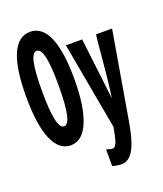

<svg xmlns="http://www.w3.org/2000/svg" viewBox="-157 -771 915 1080"><g transform="rotate(-20 300.0 -231.0)"><path d="M384.3 207.5Q356 207.5 328.6 198.7V99.1Q353.5 107.4 364.7 107.4Q374 107.4 381.1 98.9Q388.2 90.3 394 72.5Q399.9 54.7 411.1 -5.4L316.4 -528.3H413.6L457.5 -160.2L466.8 -230.5Q471.7 -267.6 481.9 -379.4Q491.7 -491.2 496.6 -528.3H592.8L501 8.8Q481.9 115.7 453.4 161.6Q424.8 207.5 384.3 207.5ZM296.4 -332.5Q296.4 -169.9 259 -80.1Q221.7 9.8 151.4 9.8Q81.1 9.8 44.2 -77.4Q7.3 -164.6 7.3 -332.5Q7.3 -501 44.2 -585Q81.1 -668.9 151.9 -668.9Q223.1 -668.9 259.8 -584.7Q296.4 -500.5 296.4 -332.5ZM200.7 -332.5Q200.7 -447.3 188.5 -501.5Q176.3 -555.7 151.4 -555.7Q125.5 -555.7 113.8 -500.7Q102.1 -445.8 102.1 -332.5Q102.1 -103.5 151.4 -103.5Q176.8 -103.5 188.7 -159.7Q200.7 -215.8 200.7 -332.5Z"/></g></svg>

Font: Cousine
Style: Bold
Weight: 700
Monospace: yes
Designer: Steve Matteson
Foundry: Ascender Corporation
Version: Version 1.20